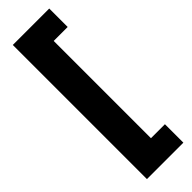

<svg xmlns="http://www.w3.org/2000/svg" viewBox="-302 -739 913 913"><g transform="rotate(-45 154.5 -283.0)"><path d="M291 44H197V-610H291V-734H46V168H291Z"/></g></svg>

Font: Noto Sans Thai Looped Condensed Black
Style: Regular
Weight: 900
Width: 3
Designer: Sasikarn Vongin, Ben Mitchell
Foundry: The Fontpad Ltd
Version: Version 1.001